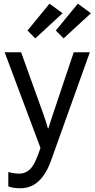

<svg xmlns="http://www.w3.org/2000/svg" viewBox="-20 -793 506 1026"><path d="M24.4 203.1V126Q37.1 129.9 52.7 132.3Q68.4 134.8 83 134.8Q117.2 134.8 142.6 109.1Q168 83.5 196.3 -2V-2.4L4.9 -513.7H92.8L214.4 -175.8Q221.2 -156.2 226.6 -139.2Q231.9 -122.1 235.8 -107.4H238.8Q243.2 -122.1 248.8 -139.2Q254.4 -156.2 260.7 -175.8L374 -513.7H460L251.5 68.4Q227.1 136.7 186.8 174.8Q146.5 212.9 87.9 212.9Q68.4 212.9 53.2 210.4Q38.1 208 24.4 203.1ZM127 -629.9 244.6 -773.4 314.5 -722.2 168.5 -587.9ZM278.3 -629.9 396 -773.4 465.8 -722.2 319.8 -587.9Z"/></svg>

Font: RobotoFlex
Style: Regular
Weight: 400
Designer: Berlow after Robertson
Foundry: Google
Version: Version 2.136